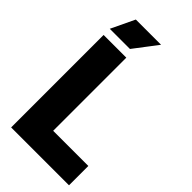

<svg xmlns="http://www.w3.org/2000/svg" viewBox="-254 -899 969 969"><g transform="rotate(45 230.0 -415.0)"><path d="M40 0V-660H202V-138H453V0ZM184 -704H40L100 -830H280Z"/></g></svg>

Font: Bricolage Grotesque 48pt ExtraBold
Style: Regular
Weight: 800
Designer: Mathieu Triay
Foundry: Atelier Triay
Version: Version 1.000; ttfautohint (v1.8.4.7-5d5b);gftools[0.9.32]